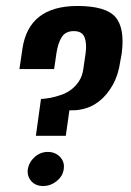

<svg xmlns="http://www.w3.org/2000/svg" viewBox="-20 -614 438 642"><path d="M100 -160 117 -283Q133 -284 149 -287Q165 -290 179 -295Q197 -300 214 -311.5Q231 -323 243.5 -341.5Q256 -360 259 -386L266 -434Q271 -467 263 -488.5Q255 -510 227 -510Q199 -510 186.5 -490Q174 -470 169 -438L161 -383H45L55 -451Q76 -594 239 -594Q333 -594 365.5 -557.5Q398 -521 387 -435L382 -408Q376 -364 357 -330Q338 -296 311 -275Q284 -254 251 -248Q242 -246 232.5 -245.5Q223 -245 212 -245L200 -160ZM124 8Q99 8 84.5 -8.5Q70 -25 73 -48Q77 -72 96 -89Q115 -106 140 -106Q165 -106 181 -89Q197 -72 193 -48Q190 -25 169.5 -8.5Q149 8 124 8Z"/></svg>

Font: Alumni Sans Thin
Style: Bold Italic
Weight: 700
Italic angle: -8°
Version: Version 1.016